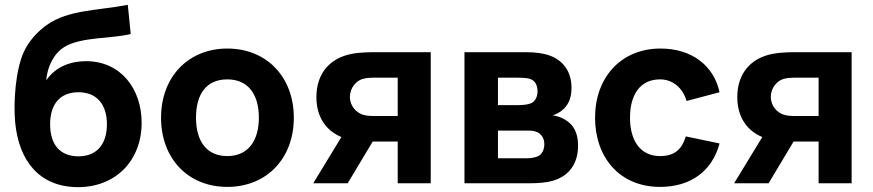

<svg xmlns="http://www.w3.org/2000/svg" viewBox="-20 -755 3598 791"><path d="M297.5 16C452.5 18 563.5 -90 563.5 -249C563.5 -389 477.5 -503 334.5 -503C276.5 -503 211.5 -484 170.5 -424C174.5 -476 198.5 -532 244.5 -561C312.5 -604 442.5 -595 518.5 -615L506.5 -735C380.5 -711 261.5 -715 172.5 -652C134.5 -625 98.5 -586 77.5 -540C44.5 -466 34.5 -336 42.5 -251C57.5 -93 141.5 14 297.5 16ZM186.5 -243C186.5 -325 226.5 -375 303.5 -375C378.5 -375 420.5 -325 420.5 -243C420.5 -163 380.5 -111 303.5 -111C228.5 -111 186.5 -158 186.5 -243Z M916.5 15C1078.5 15 1190.5 -102 1190.5 -270C1190.5 -437 1079.5 -555 916.5 -555C756.5 -555 643.5 -439 643.5 -270C643.5 -103 753.5 15 916.5 15ZM787.5 -270C787.5 -364 827.5 -428 916.5 -428C1002.5 -428 1046.5 -366 1046.5 -270C1046.5 -177 1003.5 -112 916.5 -112C831.5 -112 787.5 -173 787.5 -270Z M1618.5 0H1754.5V-540H1531.5C1506.5 -540 1464.5 -540 1428.5 -533C1340.5 -516 1283.5 -454 1283.5 -355C1283.5 -271.5 1324.5 -216 1386.5 -190.5L1270.5 0H1412.5L1515.5 -172H1531.5H1618.5ZM1421.5 -356C1421.5 -392 1446.5 -422 1474.5 -430C1489.5 -434 1504.5 -435 1516.5 -435H1618.5V-277H1516.5C1505.5 -277 1490.5 -278 1476.5 -282C1448.5 -290 1421.5 -318 1421.5 -356Z M1893.5 0H2163.5C2198.5 0 2232.5 -3 2256.5 -10C2326.5 -30 2361.5 -83 2361.5 -155C2361.5 -222 2330.5 -253 2294.5 -269C2283.5 -274 2269.5 -278 2256.5 -280C2268.5 -283 2280.5 -289 2292.5 -298C2317.5 -317 2334.5 -345 2334.5 -393C2334.5 -474 2285.5 -514 2236.5 -529C2216.5 -535 2186.5 -540 2146.5 -540H1893.5ZM2031.5 -103V-217H2153.5C2162.5 -217 2179.5 -217 2192.5 -211C2207.5 -204 2222.5 -189 2222.5 -161C2222.5 -141 2214.5 -119 2195.5 -111C2183.5 -106 2167.5 -103 2153.5 -103ZM2031.5 -322V-435H2114.5C2120.5 -435 2148.5 -435 2163.5 -430C2185.5 -423 2194.5 -402 2194.5 -379C2194.5 -357 2185.5 -338 2168.5 -330C2155.5 -324 2135.5 -322 2114.5 -322Z M2699.5 15C2824.5 15 2913.5 -49 2944.5 -164L2805.5 -193C2789.5 -141 2760.5 -112 2699.5 -112C2617.5 -112 2575.5 -176 2575.5 -270C2575.5 -360 2613.5 -428 2699.5 -428C2749.5 -428 2792.5 -395 2808.5 -339L2944.5 -375C2920.5 -486 2828.5 -555 2701.5 -555C2536.5 -555 2431.5 -434 2431.5 -270C2431.5 -108 2531.5 15 2699.5 15Z M3352.5 0H3488.5V-540H3265.5C3240.5 -540 3198.5 -540 3162.5 -533C3074.5 -516 3017.5 -454 3017.5 -355C3017.5 -271.5 3058.5 -216 3120.5 -190.5L3004.5 0H3146.5L3249.5 -172H3265.5H3352.5ZM3155.5 -356C3155.5 -392 3180.5 -422 3208.5 -430C3223.5 -434 3238.5 -435 3250.5 -435H3352.5V-277H3250.5C3239.5 -277 3224.5 -278 3210.5 -282C3182.5 -290 3155.5 -318 3155.5 -356Z"/></svg>

Font: Eudonet ExtraBold
Style: Regular
Weight: 800
Designer: Mikhail Sharanda
Foundry: Mikhail Sharanda
Version: Version 4.503;Glyphs 3.1.2 (3151)